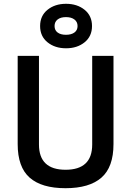

<svg xmlns="http://www.w3.org/2000/svg" viewBox="-20 -979 690 1010"><path d="M185 -219Q185 -86 325 -86Q465 -86 465 -219V-685H577V-221Q577 -100 513.5 -44.5Q450 11 324.5 11Q199 11 136 -44.5Q73 -100 73 -221V-685H185ZM425 -927.5Q464 -896 464 -842Q464 -788 425 -756.5Q386 -725 327.5 -725Q269 -725 230 -756.5Q191 -788 191 -842Q191 -896 230 -927.5Q269 -959 327.5 -959Q386 -959 425 -927.5ZM283 -876.5Q267 -864 267 -842Q267 -820 283 -808Q299 -796 327 -796Q355 -796 371.5 -808Q388 -820 388 -842Q388 -864 371.5 -876.5Q355 -889 327 -889Q299 -889 283 -876.5Z"/></svg>

Font: TitilliumWebSemiBold
Style: Bold
Weight: 600
Version: Version 1.001;PS 57.000;hotconv 1.0.70;makeotf.lib2.5.55311